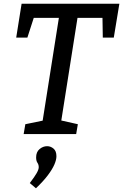

<svg xmlns="http://www.w3.org/2000/svg" viewBox="-20 -720 661 1031"><path d="M107 0 116 -53 223 -75 207 -59 299 -642 317 -624H142L168 -645L127 -518H67L96 -700H621L591 -518H532L530 -642L550 -624H374L399 -642L307 -59L300 -75L398 -53L389 0ZM173 291 140 263Q166 229 177 209.5Q188 190 188 178Q188 164 181 154Q174 144 174 125Q174 96 192.5 80.5Q211 65 233 65Q252 65 267.5 78Q283 91 283 119Q283 138 272 163.5Q261 189 237 221Q213 253 173 291Z"/></svg>

Font: Bitter Thin Medium
Style: Italic
Weight: 500
Italic angle: -9°
Version: Version 3.021